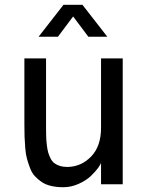

<svg xmlns="http://www.w3.org/2000/svg" viewBox="-20 -764 619 796"><path d="M321.8 -744.1 424.8 -611.8H346.2L283.2 -695.8L220.2 -611.8H140.1L243.2 -744.1ZM398.9 -233.9V-522H488.8V0H398.9V-90.8Q398.9 -84.5 387.2 -68.4Q375.5 -52.2 356.2 -33.9Q336.9 -15.6 305.9 -1.7Q274.9 12.2 242.2 12.2Q214.4 12.2 191.7 6.8Q168.9 1.5 152.8 -9.5Q136.7 -20.5 124.5 -33.7Q112.3 -46.9 104.7 -66.9Q97.2 -86.9 92 -105.2Q86.9 -123.5 84.7 -149.9Q82.5 -176.3 81.8 -197.3Q81.1 -218.3 81.1 -248V-522H170.9V-238.8Q170.9 -214.8 171.4 -198.5Q171.9 -182.1 174.1 -163.1Q176.3 -144 179.9 -131.6Q183.6 -119.1 189.9 -106.7Q196.3 -94.2 205.8 -87.2Q215.3 -80.1 228.8 -75.9Q242.2 -71.8 259.8 -71.8Q316.9 -72.8 357.9 -115.2Q398.9 -157.7 398.9 -233.9Z"/></svg>

Font: Standard
Style: Regular
Weight: 400
Designer: Bryce Wilner
Version: Version 2.000;PS 2.0;hotconv 16.6.51;makeotf.lib2.5.65220 DE